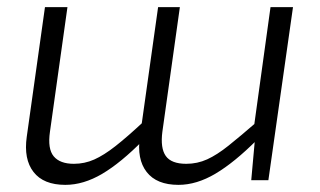

<svg xmlns="http://www.w3.org/2000/svg" viewBox="-20 -505 897 538"><path d="M169 -485 120 -136Q113 -88 130.5 -67Q148 -46 187 -46Q217 -46 244 -58Q271 -70 303.5 -95.5Q336 -121 380 -162L382 -113Q319 -49 266.5 -18Q214 13 163 13Q102 13 74 -23Q46 -59 55 -122L106 -485ZM484 -485 435 -136Q429 -90 444.5 -68Q460 -46 502 -46Q533 -46 560.5 -58.5Q588 -71 620.5 -97Q653 -123 698 -162L700 -113Q637 -50 584 -18.5Q531 13 480 13Q419 13 391 -23Q363 -59 372 -122L423 -485ZM801 -485 732 0H684L695 -122L690 -138L738 -485Z"/></svg>

Font: Exo 2 Light
Style: Italic
Weight: 300
Italic angle: -8°
Designer: Natanael Gama
Foundry: Natanael Gama
Version: Version 2.010